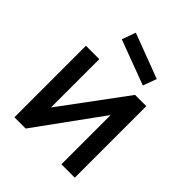

<svg xmlns="http://www.w3.org/2000/svg" viewBox="-224 -939 1068 1068"><g transform="rotate(45 310.5 -405.0)"><path d="M453.1 -630.2 188.5 -729.2 217.7 -810.4 482.3 -710.4ZM547.9 -562.5H459.4L178.1 -182.3V-562.5H72.9V0H161.5L442.7 -387.5V0H547.9Z"/></g></svg>

Font: Manrope Semibold
Style: Regular
Weight: 600
Width: 4
Designer: Michael Sharanda
Foundry: Michael Sharanda
Version: Version 2.000;PS 002.000;hotconv 1.0.88;makeotf.lib2.5.64775